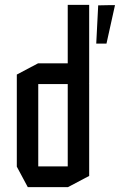

<svg xmlns="http://www.w3.org/2000/svg" viewBox="-20 -768 526 788"><path d="M94 0 49 -84V-462L136 -508H258V-748H346V-425H345L346 -424V-46L259 0ZM137 -423V-85H258V-423ZM375 -589 383 -746 432 -747H452L417 -589Z"/></svg>

Font: Foldit Thin
Style: Regular
Weight: 400
Version: Version 1.003